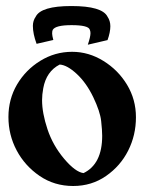

<svg xmlns="http://www.w3.org/2000/svg" viewBox="-20 -601 483 633"><path d="M215.3 -581.1Q316.9 -581.1 334.5 -545.9Q343.8 -532.2 343.8 -514.6Q343.8 -494.6 334.5 -468.8L269.5 -453.6Q278.3 -479.5 278.3 -491.7Q278.3 -498 275.9 -503.4Q271 -518.1 215.8 -518.1Q162.6 -518.1 153.8 -502.4Q151.9 -499 151.9 -490.2Q151.9 -483.9 155.8 -469.2L100.6 -456.5Q88.4 -489.7 88.4 -515.6Q88.4 -532.7 97.7 -545.9Q115.2 -581.1 215.3 -581.1ZM221.2 12.2Q159.2 12.2 110.6 -21Q62 -54.2 34.9 -105.2Q7.8 -156.2 7.8 -215.3Q7.8 -273.9 36.1 -322.3Q64.5 -370.6 112.8 -400.4Q161.1 -430.2 217.8 -430.2Q272.5 -430.2 321 -400.1Q369.6 -370.1 398.9 -321.5Q428.2 -272.9 428.2 -214.4Q428.2 -155.3 402.6 -104.5Q377 -53.7 329.6 -20.8Q282.2 12.2 221.2 12.2ZM255.4 -30.3Q316.9 -60.1 316.9 -153.3Q316.9 -170.9 313.5 -202.1Q310.1 -233.4 287.4 -280.8Q264.6 -328.1 232.9 -357.4Q201.2 -386.7 176.8 -388.2Q132.8 -365.7 122.6 -310.1Q118.7 -289.1 118.7 -271Q118.7 -228.5 136.5 -175Q154.3 -121.6 191.4 -77.6Q228.5 -33.7 255.4 -30.3Z"/></svg>

Font: Quaaykop
Style: Bold
Weight: 700
Designer: Tup Wanders
Foundry: Free font, DO NOT SELL
Version: Version 1.00;July 31, 2023;FontCreator 11.5.0.2430 64-bit